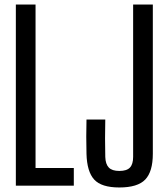

<svg xmlns="http://www.w3.org/2000/svg" viewBox="-20 -820 744 848"><path d="M50 0V-800H137V-78H306V0ZM507 8Q428 8 396 -27Q364 -62 362 -141Q360 -217 362 -292H445Q444 -254 444 -209Q444 -164 445 -127Q446 -95 460.5 -80Q475 -65 507 -65Q540 -65 554 -80Q568 -95 568 -127V-800H655V-141Q655 -62 621.5 -27Q588 8 507 8Z"/></svg>

Font: Big Shoulders Display SemiBold
Style: Regular
Weight: 600
Designer: Patric King
Foundry: XO Type Co
Version: Version 1.000; ttfautohint (v1.8.2)